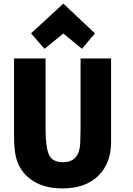

<svg xmlns="http://www.w3.org/2000/svg" viewBox="-20 -1026 739 1070"><path d="M599 -233Q599 -116 527.5 -46Q456 24 327 24Q214 24 144 -32Q74 -88 63 -184Q58 -221 58 -280V-700H234V-308Q234 -205 253 -163.5Q272 -122 331 -122Q421 -122 427 -225Q429 -279 429 -308V-700H599ZM333 -839 228 -754 153 -840 333 -1006 509 -840 437 -754Z"/></svg>

Font: Repo
Style: ExtraBold
Weight: 800
Designer: Stefan Peev
Foundry: Context Ltd
Version: Version 001.000